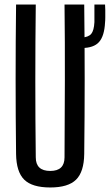

<svg xmlns="http://www.w3.org/2000/svg" viewBox="-20 -820 485 848"><path d="M202 8Q122 8 87 -26.5Q52 -61 51 -140Q47 -470 51 -800H138Q136 -635 136 -462.5Q136 -290 138 -125Q138 -65 202 -65Q265 -65 265 -125Q266 -290 266.5 -462.5Q267 -635 265 -800H352Q356 -470 352 -140Q351 -61 316 -26.5Q281 8 202 8ZM341 -608Q326 -608 316 -610V-655Q330 -654 341 -654Q371 -656 383 -670.5Q395 -685 397 -722Q397 -729 397 -744Q397 -759 397 -774.5Q397 -790 397 -800H444Q445 -791 445 -775.5Q445 -760 445 -744.5Q445 -729 444 -721Q441 -661 417.5 -634.5Q394 -608 341 -608Z"/></svg>

Font: Big Shoulders Display SemiBold
Style: Regular
Weight: 600
Designer: Patric King
Foundry: XO Type Co
Version: Version 1.000; ttfautohint (v1.8.2)